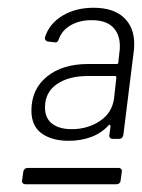

<svg xmlns="http://www.w3.org/2000/svg" viewBox="-20 -728 366 495"><path d="M281 -563Q285 -563 285 -567L288 -594Q289 -599 289 -609Q289 -640 271 -658Q253 -676 216 -676Q185 -676 162.5 -663Q140 -650 132 -628Q129 -617 120 -619L103 -621Q99 -622 97 -625Q95 -628 96 -632Q107 -667 141 -687.5Q175 -708 221 -708Q272 -708 299 -683Q326 -658 326 -615Q326 -603 325 -597L298 -380Q296 -370 287 -370H270Q266 -370 263.5 -373Q261 -376 262 -380L265 -403Q265 -405 263.5 -406Q262 -407 260 -405Q242 -385 215.5 -375Q189 -365 157 -365Q114 -365 87.5 -384Q61 -403 61 -443Q61 -498 101 -530.5Q141 -563 207 -563ZM274 -474 280 -528Q280 -532 277 -532H206Q157 -532 126.5 -511Q96 -490 96 -451Q96 -423 114.5 -409Q133 -395 165 -395Q206 -395 237.5 -416Q269 -437 274 -474ZM51 -295H286Q290 -295 292.5 -292Q295 -289 294 -285L291 -263Q291 -259 288 -256Q285 -253 280 -253H46Q41 -253 38.5 -256Q36 -259 37 -263L40 -285Q42 -295 51 -295Z"/></svg>

Font: Barlow Light
Style: Italic
Weight: 300
Italic angle: -7°
Designer: Jeremy Tribby
Foundry: Tribby Type
Version: Version 1.408